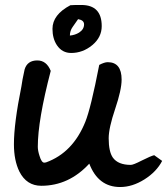

<svg xmlns="http://www.w3.org/2000/svg" viewBox="-20 -708 672 772"><path d="M339 -50Q257 39 146 39Q87 39 58 -18Q36 -63 36 -128Q36 -212 66 -360Q69 -384 79 -429Q90 -465 130 -465Q167 -465 184 -423Q132 -224 132 -118Q132 -102 139 -81Q147 -54 158 -54Q162 -54 165 -55Q273 -94 323 -218Q345 -272 379 -447Q400 -458 413 -458Q469 -458 469 -388Q469 -347 443 -270Q417 -193 417 -152Q417 -98 434 -74Q455 -45 506 -45Q516 -45 549 -62Q587 -81 600 -84L632 -61Q609 -17 560.5 13.5Q512 44 463 44Q375 44 339 -50ZM263 -687Q269 -687 285 -688Q299 -688 307 -688Q389 -688 389 -603Q389 -558 351 -526.5Q313 -495 266 -495Q230 -495 209 -526Q191 -553 191 -592Q191 -649 263 -687ZM318 -610Q318 -627 294 -631Q283 -615 272 -599.5Q261 -584 261 -565Q282 -567 298 -577Q318 -590 318 -610Z"/></svg>

Font: Wortlaut AH
Style: SemiBold
Weight: 600
Designer: Andreas Höfeld
Foundry: Fontgrube AH
Version: Version 2.59